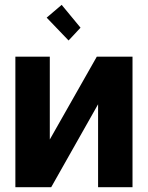

<svg xmlns="http://www.w3.org/2000/svg" viewBox="-20 -783 619 803"><path d="M188.3 -199.6 384.8 -545.9H534.2V0H390.2V-346.9L194.1 0H44.3V-545.9H188.3ZM266.8 -613.7 175.2 -709.2 237.9 -762.7 316.8 -667.2Z"/></svg>

Font: Inter Tight
Style: Regular
Weight: 400
Designer: Rasmus Andersson
Foundry: rsms
Version: Version 3.002